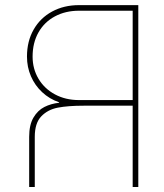

<svg xmlns="http://www.w3.org/2000/svg" viewBox="-20 -748 655 768"><path d="M510.7 0V-325.2H314.5Q252 -325.2 211.4 -317.4Q170.9 -309.6 145 -282.5Q119.1 -255.4 119.1 -200.7V0H96.7V-200.7Q96.7 -248.5 113.8 -277.6Q130.9 -306.6 157.5 -320.1Q184.1 -333.5 216.3 -336.9V-338.9Q177.7 -352.1 148.7 -379.2Q119.6 -406.2 103.8 -442.9Q87.9 -479.5 87.9 -521.5Q87.9 -583 114.5 -629.6Q141.1 -676.3 188.5 -701.9Q235.8 -727.5 295.9 -727.5H533.2V0ZM510.7 -347.7V-705.1H295.9Q241.7 -705.1 199.5 -682.4Q157.2 -659.7 133.8 -618.2Q110.4 -576.7 110.4 -521.5Q110.4 -472.7 134 -432.9Q157.7 -393.1 200 -370.4Q242.2 -347.7 295.9 -347.7Z"/></svg>

Font: Intratopia Thin
Style: Regular
Weight: 100
Designer: Rasmus Andersson
Foundry: rsms
Version: Version 3.000;Glyphs 3.2.3 (3260)